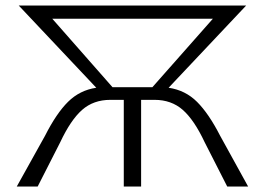

<svg xmlns="http://www.w3.org/2000/svg" viewBox="-20 -678 963 698"><path d="M882 0H806L724 -161Q686 -242 644.5 -278.5Q603 -315 542 -315H493V0H430V-315H381Q320 -315 278.5 -278.5Q237 -242 199 -161L117 0H41L144 -185Q185 -266 227.5 -308Q270 -350 330 -359L48 -658H875L593 -359Q654 -350 696.5 -307.5Q739 -265 780 -185ZM754 -610H170L389 -361H534Z"/></svg>

Font: Isabella Sans
Style: Regular
Weight: 400
Designer: Original fonts by Christian Thalmann (Catharsis Fonts), Modifications by Cristiano Sobral
Version: Version 0.002;July 12, 2020;FontCreator 13.0.0.2655 64-bit; 